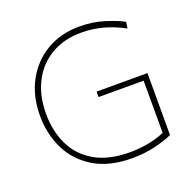

<svg xmlns="http://www.w3.org/2000/svg" viewBox="-129 -854 994 993"><g transform="rotate(-20 368.0 -358.0)"><path d="M658 -37Q623 -20.5 563.2 -5.8Q503.5 9 436 9Q311.5 9 228 -40Q141 -92.5 100.5 -176.8Q60 -261 60 -359Q60 -468.5 104.8 -550.8Q149.5 -633 228 -679Q306.5 -725 408 -725Q483 -725 546.5 -704.8Q610 -684.5 645 -665L640 -630Q526 -692 408 -692Q312 -692 241.2 -650.5Q170.5 -609 131.8 -534.2Q93 -459.5 93 -359Q93 -264.5 129 -188.8Q165 -113 240.8 -68.5Q316.5 -24 436 -24Q479 -24 528.8 -32.2Q578.5 -40.5 626 -60.5V-348H378V-378H658Z"/></g></svg>

Font: Heraclito Thin
Style: Regular
Weight: 100
Designer: Kostas Bartsokas (font) & Cristiano Sobral (main changes)
Foundry: Kostas Bartsokas (font) & Cristiano Sobral (main changes)
Version: Version 1.00;July 8, 2020;FontCreator 13.0.0.2655 64-bit